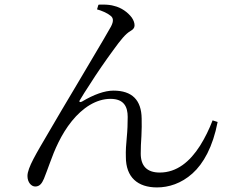

<svg xmlns="http://www.w3.org/2000/svg" viewBox="-20 -787 1040 839"><path d="M462 -719C449 -730 423 -741 404 -746L410 -766C413 -767 417 -767 420 -767C423 -767 427 -767 431 -767C448 -767 467 -765 479 -761C510 -754 539 -733 556 -710C564 -698 568 -687 568 -676C568 -666 562 -658 551 -652C528 -639 507 -612 475 -568C442 -523 403 -467 371 -416C354 -391 341 -369 330 -351C325 -344 326 -341 332 -341C333 -341 335 -342 338 -343C390 -374 437 -391 476 -391C557 -391 598 -350 599 -269C600 -246 599 -220 598 -193C596 -165 595 -139 595 -116C595 -63 621 -33 678 -33C753 -33 810 -81 854 -150C876 -185 894 -222 909 -261L931 -254C910 -145 869 -72 821 -29C772 15 717 32 666 32C582 32 530 -12 530 -101C529 -128 531 -157 534 -187C537 -217 538 -247 538 -276C538 -320 522 -355 463 -355C400 -355 341 -316 294 -258C247 -200 218 -131 198 -75C188 -47 179 -24 172 -6C163 15 153 28 134 28C117 28 100 10 100 -18C100 -54 139 -117 191 -206C226 -266 270 -341 315 -416C359 -491 400 -560 431 -612C446 -638 458 -658 465 -671C478 -696 475 -710 462 -719Z"/></svg>

Font: CJK Symbols
Style: Regular
Weight: 400
Designer: Ryoko NISHIZUKA 西塚涼子 (kana & ideographs); Frank Grießhammer (serif-style Latin); Paul D. Hunt (sans serif–style Latin); 
Foundry: Unicode
Version: Version 2.000;hotconv 1.1.0;makeotfexe 2.6.0